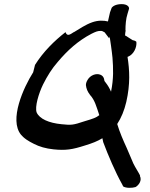

<svg xmlns="http://www.w3.org/2000/svg" viewBox="-20 -794 727 932"><path d="M141 -443C94 -369 23 -212 82 -140C88 -133 96 -125 109 -116C119 -109 132 -102 144 -96C171 -82 202 -73 240 -69C299 -63 331 -68 393 -88C429 -99 452 -108 477 -123C478 -119 480 -110 481 -104C505 -40 540 42 572 99L578 111C592 120 622 119 638 114C655 104 670 81 659 60L660 58L653 45C649 37 639 23 627 -1C616 -25 607 -50 595 -76C578 -113 561 -152 549 -192C569 -223 583 -257 593 -299C613 -387 609 -454 599 -518C599 -518 600 -518 602 -519C629 -530 645 -564 642 -591C639 -594 635 -597 624 -599L602 -613C597 -617 591 -620 587 -622C588 -631 588 -639 590 -646L589 -647C589 -672 591 -703 599 -727L605 -747C611 -759 599 -774 571 -774C546 -774 529 -766 522 -756L514 -734L504 -690C483 -695 457 -696 428 -686C394 -674 366 -654 339 -638H338C321 -627 306 -615 298 -638C244 -596 190 -543 150 -479ZM189 -384C210 -426 232 -461 260 -493C308 -550 359 -596 424 -630C444 -640 454 -644 468 -644C477 -644 476 -643 488 -637L500 -621C504 -615 508 -611 510 -608C510 -610 513 -616 513 -617V-612L519 -571C522 -551 524 -532 526 -514C530 -461 532 -413 519 -349C512 -365 504 -379 493 -393L487 -401C486 -403 487 -423 468 -431C447 -440 418 -429 405 -406C400 -398 397 -389 397 -381C399 -364 404 -350 418 -332C440 -308 448 -277 462 -235C447 -223 433 -218 389 -205C335 -187 327 -186 279 -191C217 -197 172 -217 158 -248C148 -275 168 -341 189 -384Z"/></svg>

Font: Stray Cat
Style: BlkObl
Weight: 900
Version: Version 1.0